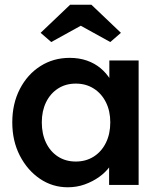

<svg xmlns="http://www.w3.org/2000/svg" viewBox="-20 -783 682 813"><path d="M32 -265Q32 -344 64 -406Q96 -468 151 -503Q206 -538 275 -538Q315 -538 348 -526.5Q381 -515 406 -494Q431 -473 447.5 -446Q464 -419 470 -388L443 -395V-527H567V0H442V-126L471 -131Q464 -104 445.5 -78.5Q427 -53 399.5 -33.5Q372 -14 338.5 -2Q305 10 267 10Q202 10 149 -26Q96 -62 64 -124Q32 -186 32 -265ZM447 -265Q447 -313 428.5 -350Q410 -387 377 -408Q344 -429 301 -429Q258 -429 225.5 -408Q193 -387 175 -350Q157 -313 157 -265Q157 -216 175 -178.5Q193 -141 225.5 -120Q258 -99 301 -99Q344 -99 377 -120Q410 -141 428.5 -178.5Q447 -216 447 -265ZM277 -763H367L492 -644L447 -605L322 -674L197 -605L152 -644Z"/></svg>

Font: Our Lexend Medium
Style: Regular
Weight: 500
Designer: Bonnie Shaver-Troup, Thomas Jockin
Foundry: Lexend
Version: Version 1.007